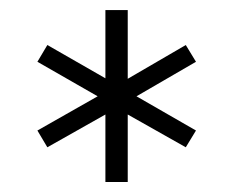

<svg xmlns="http://www.w3.org/2000/svg" viewBox="-20 -696 469 386"><path d="M191.9 -330.1V-465.8L75.2 -399.9L55.2 -433.6L176.3 -502.4L55.2 -571.8L75.2 -605.5L191.9 -538.6V-675.8H236.8V-537.6L353.5 -605.5L374 -571.8L254.4 -502.4L374 -433.6L353.5 -399.9L236.8 -465.8V-330.1Z"/></svg>

Font: Elstob 18pt Medium
Style: Regular
Weight: 500
Designer: Peter S. Baker
Version: Version 1.015